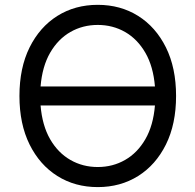

<svg xmlns="http://www.w3.org/2000/svg" viewBox="-20 -757 801 787"><path d="M701.7 -363.6Q701.7 -248.6 660.2 -164.8Q618.6 -81 546.2 -35.5Q473.7 9.9 380.7 9.9Q287.6 9.9 215.2 -35.5Q142.8 -81 101.2 -164.8Q59.7 -248.6 59.7 -363.6Q59.7 -478.7 101.2 -562.5Q142.8 -646.3 215.2 -691.8Q287.6 -737.2 380.7 -737.2Q473.7 -737.2 546.2 -691.8Q618.6 -646.3 660.2 -562.5Q701.7 -478.7 701.7 -363.6ZM615.1 -402.7Q608.3 -484.7 575.8 -540.8Q543.3 -596.9 492.7 -625.9Q442.1 -654.8 380.7 -654.8Q319.2 -654.8 268.6 -625.9Q218 -596.9 185.5 -540.8Q153.1 -484.7 146.3 -402.7ZM615.1 -324.6H146.3Q153.1 -242.5 185.5 -186.4Q218 -130.3 268.6 -101.4Q319.2 -72.4 380.7 -72.4Q442.1 -72.4 492.7 -101.4Q543.3 -130.3 575.8 -186.4Q608.3 -242.5 615.1 -324.6Z"/></svg>

Font: Inter Zeller
Style: Regular
Weight: 400
Designer: Rasmus Andersson; Joe Bland
Foundry: zeller
Version: Version 3.015;git-dec3a8cb1